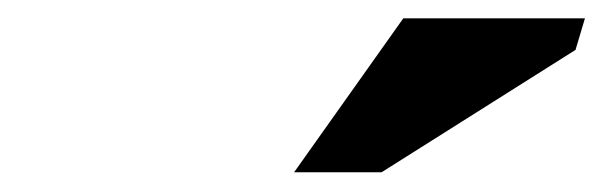

<svg xmlns="http://www.w3.org/2000/svg" viewBox="-20 -736 642 204"><path d="M292.5 -553 408.5 -716.5H601.5L591.5 -683L385.5 -553Z"/></svg>

Font: Newsreader 9pt ExtraBold
Style: Italic
Weight: 800
Italic angle: -17°
Designer: Hugues Gentile
Foundry: Production Type
Version: Version 1.003